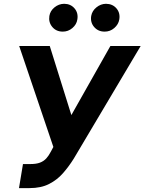

<svg xmlns="http://www.w3.org/2000/svg" viewBox="-20 -966 750 996"><path d="M78.5 9.8 99.2 -115H138.7Q168 -115 187.3 -122.3Q206.6 -129.6 219.9 -144Q233.1 -158.5 244.1 -179.9L256.8 -203.7L79.5 -727.5H238.1L350.2 -369.1L552.7 -727.5H709.8L362.5 -142.8Q337.3 -102.4 306.9 -67.7Q276.5 -32.9 234.6 -11.6Q192.8 9.8 133 9.8ZM305.7 -802Q272 -801.8 251.5 -825.9Q231 -850.1 236.1 -883.2Q240.5 -909.9 262.8 -927.9Q285.2 -946 312.7 -946.3Q346.7 -946 366.8 -922.3Q386.9 -898.6 381.2 -865Q377.5 -839.2 355.5 -820.5Q333.5 -801.8 305.7 -802ZM522.7 -802Q489.5 -801.8 468.6 -825.7Q447.8 -849.7 453.1 -883.2Q457.9 -909.9 480.3 -927.9Q502.6 -946 529.7 -946.3Q564.2 -946 584.3 -922.3Q604.4 -898.6 598.8 -865Q594.5 -839.2 572.8 -820.5Q551 -801.8 522.7 -802Z"/></svg>

Font: Inter Tight
Style: Italic
Weight: 400
Italic angle: -9.39999°
Designer: Rasmus Andersson
Foundry: rsms
Version: Version 3.002